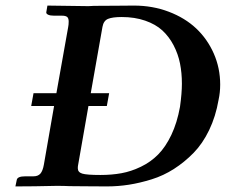

<svg xmlns="http://www.w3.org/2000/svg" viewBox="-20 -667 809 688"><path d="M259.8 -75.2Q258.8 -70.8 258.8 -64Q258.8 -49.8 274.7 -44.9Q290.5 -40 339.8 -40Q380.9 -40 415.5 -46.4Q450.2 -52.7 485.1 -69.6Q520 -86.4 546.6 -113.3Q573.2 -140.1 594 -183.6Q614.7 -227.1 625 -284.2Q631.8 -333 631.8 -367.2Q631.8 -405.8 625 -439.7Q618.2 -473.6 602.1 -504.6Q585.9 -535.6 561.8 -557.9Q537.6 -580.1 500.2 -593Q462.9 -606 416 -606Q383.3 -606 367.2 -599.4Q351.1 -592.8 347.2 -570.8L305.2 -333H371.1L362.8 -287.1H296.9ZM40 -22Q42 -35.2 70.8 -35.2H100.1Q116.2 -35.2 124.8 -44.9Q133.3 -54.7 137.2 -77.1L173.8 -287.1H91.8L100.1 -333H182.1L224.1 -568.8Q226.1 -578.1 226.1 -589.8Q226.1 -601.6 220.7 -606.2Q215.3 -610.8 202.1 -610.8H173.8Q159.7 -610.8 152.1 -614.5Q144.5 -618.2 146 -624L149.9 -647L296.9 -645Q300.8 -645 307.4 -645.5Q314 -646 316.9 -646Q348.6 -646 398.9 -646.5Q449.2 -647 460 -647Q526.9 -647 584.7 -625Q642.6 -603 682.9 -565.2Q723.1 -527.3 746.1 -475.1Q769 -422.9 769 -363.8Q769 -335.9 763.2 -309.1Q752.9 -249.5 729.5 -200.9Q706.1 -152.3 673.6 -119.1Q641.1 -85.9 603.5 -61.8Q565.9 -37.6 523.4 -24.4Q481 -11.2 441.9 -5.1Q402.8 1 362.8 1Q327.1 1 283.4 0.5Q239.7 0 229 0Q210.9 -1 183.1 -1Q99.1 1 35.2 1Z"/></svg>

Font: Linux Libertine
Style: Bold Italic
Weight: 700
Italic angle: -11.5°
Designer: Philipp H. Poll
Foundry: Philipp H. Poll
Version: Version 4.0.5